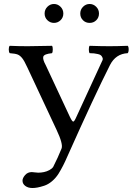

<svg xmlns="http://www.w3.org/2000/svg" viewBox="-20 -712 680 964"><path d="M218 -610.5Q204 -624 204 -644Q204 -664 218 -678Q232 -692 251 -692Q270 -692 284 -678Q298 -664 298 -644Q298 -624 284 -610.5Q270 -597 251 -597Q232 -597 218 -610.5ZM396.5 -610.5Q383 -624 383 -644Q383 -664 397 -678Q411 -692 430 -692Q449 -692 463 -678Q477 -664 477 -644Q477 -624 463.5 -610.5Q450 -597 430 -597Q410 -597 396.5 -610.5ZM274 160Q260 182 241 198Q222 214 202 220.5Q182 227 168 229.5Q154 232 143 232Q121 232 107 221.5Q93 211 93 195Q93 182 106 167Q119 152 140 152Q146 152 155 153.5Q164 155 172 155Q186 155 200.5 152Q215 149 228 142Q241 135 247 126Q271 79 289 34Q298 12 264 -60L117 -374Q102 -407 91 -420.5Q80 -434 68 -438.5Q56 -443 29 -445Q24 -450 24 -464Q24 -478 29 -482Q73 -480 119 -480Q161 -480 241 -482Q245 -478 245 -464Q245 -450 241 -445Q202 -441 197.5 -428Q193 -415 210 -384L331 -125Q342 -102 347.5 -101.5Q353 -101 363 -124L492 -404Q498 -414 495 -421.5Q492 -429 487.5 -433.5Q483 -438 472 -440.5Q461 -443 452 -444Q443 -445 430 -445Q426 -450 426 -464Q426 -478 430 -482Q490 -480 529 -480Q567 -480 621 -482Q626 -478 626 -464Q626 -450 621 -445Q561 -442 532 -385Q456 -235 318 74Q298 121 274 160Z"/></svg>

Font: Libertinus Mono
Style: Regular
Weight: 400
Designer: Philipp H. Poll
Foundry: Khaled Hosny
Version: Version 6.7